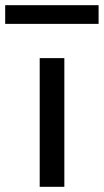

<svg xmlns="http://www.w3.org/2000/svg" viewBox="-51 -720 400 740"><path d="M102 0V-496H197V0ZM-31 -628V-700H329V-628Z"/></svg>

Font: Nunito Sans 7pt SemiExpanded
Style: Regular
Weight: 400
Width: 6
Designer: Vernon Adams
Foundry: Vernon Adams
Version: Version 3.101;gftools[0.9.27]